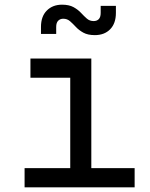

<svg xmlns="http://www.w3.org/2000/svg" viewBox="-20 -800 640 820"><path d="M85 0V-82H280V-468H110V-550H370V-82H555V0ZM385 -650Q355 -650 336 -660.5Q317 -671 304 -685Q291 -699 279 -709.5Q267 -720 250 -720Q237 -720 228.5 -711.5Q220 -703 220 -685V-655H155V-685Q155 -730 180 -755Q205 -780 245 -780Q275 -780 294 -769.5Q313 -759 326 -745Q339 -731 351 -720.5Q363 -710 380 -710Q394 -710 402 -718.5Q410 -727 410 -745V-775H475V-745Q475 -700 450.5 -675Q426 -650 385 -650Z"/></svg>

Font: JetBrains Mono Zero
Style: Regular-Zero
Weight: 400
Designer: Philipp Nurullin, Konstantin Bulenkov
Foundry: JetBrains
Version: Version 2.211